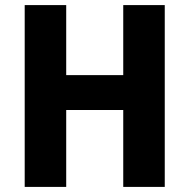

<svg xmlns="http://www.w3.org/2000/svg" viewBox="-20 -734 744 754"><path d="M627 0V-714H464V-439H240V-714H77V0H240V-302H464V0Z"/></svg>

Font: Noto Sans Gurmukhi UI SemiCondensed ExtraBold
Style: Regular
Weight: 800
Width: 4
Designer: Jelle Bosma - Monotype Design Team
Foundry: Monotype Imaging Inc.
Version: Version 2.004